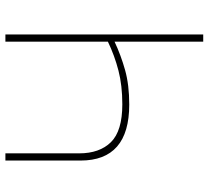

<svg xmlns="http://www.w3.org/2000/svg" viewBox="-50 -704 754 693"><g transform="rotate(90 326.5 -357.0)"><path d="M104 -714V0H130V-370Q180 -394 234 -408Q288 -422 356 -422Q452 -422 492.5 -381Q533 -340 533 -266V0H559V-271Q559 -447 357 -447Q286 -447 232.5 -432Q179 -417 130 -394V-714Z"/></g></svg>

Font: Noto Sans UI Thin
Style: Regular
Weight: 250
Designer: Monotype Design Team
Foundry: Monotype Imaging Inc.
Version: Version 1.901